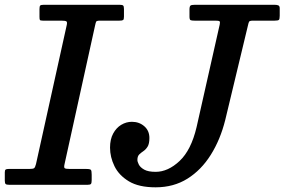

<svg xmlns="http://www.w3.org/2000/svg" viewBox="-57 -770 1186 800"><path d="M-37 -17Q-37 -6 -33.2 -3Q-29.5 0 -18 0H308Q319.5 0 322.2 -4Q325 -8 325 -20V-42Q325 -57.5 322 -61.8Q319 -66 303 -66H235.5Q217 -66 212.8 -69Q208.5 -72 212 -86.5L339 -663Q341.5 -675 343.5 -679.5Q345.5 -684 360.5 -684H440.5Q452 -684 455.8 -686.5Q459.5 -689 459.5 -700.5V-732.5Q459.5 -744 456 -747Q452.5 -750 442 -750H124.5Q113.5 -750 110.5 -746.8Q107.5 -743.5 107.5 -732V-700.5Q107.5 -690 109.2 -687Q111 -684 121.5 -684H198Q216.5 -684 220.2 -680.5Q224 -677 220.5 -663L93 -86.5Q89.5 -72.5 85 -69.2Q80.5 -66 63.5 -66H-21.5Q-30 -66 -33.5 -63.5Q-37 -61 -37 -52ZM401.5 -155Q401.5 -115.5 420 -77.5Q438.5 -39.5 480 -14.5Q521.5 10.5 591.5 10.5Q666.5 10.5 724 -25.5Q781.5 -61.5 821.2 -124.8Q861 -188 881.5 -270L976 -663.5Q978.5 -675.5 981 -679.8Q983.5 -684 998.5 -684H1087.5Q1101.5 -684 1105 -687.2Q1108.5 -690.5 1108.5 -704.5V-735.5Q1108.5 -745 1102.8 -747.5Q1097 -750 1088 -750H754Q741 -750 736.8 -746.8Q732.5 -743.5 732.5 -730V-701Q732.5 -688.5 736.8 -686.2Q741 -684 753.5 -684H840Q854 -684 857.5 -681.5Q861 -679 858.5 -668L762 -240Q739.5 -144.5 691.2 -99.2Q643 -54 591.5 -54Q560.5 -54 544 -63.2Q527.5 -72.5 521.5 -84.2Q515.5 -96 515.5 -103.5Q515.5 -119 523.2 -126.5Q531 -134 540.8 -140.5Q550.5 -147 558 -159Q565.5 -171 565.5 -195Q565.5 -225.5 544.2 -244Q523 -262.5 492.5 -262.5Q469 -262.5 448.2 -250Q427.5 -237.5 414.5 -213.5Q401.5 -189.5 401.5 -155Z"/></svg>

Font: Besley Medium
Style: Italic
Weight: 500
Italic angle: -13°
Designer: Owen Earl
Foundry: indestructible type*
Version: Version 2.001